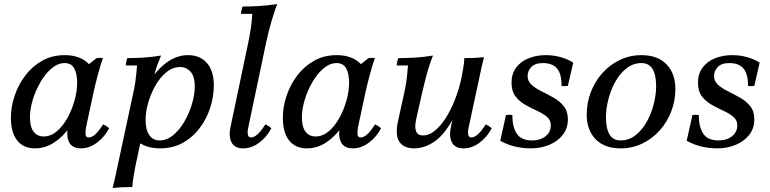

<svg xmlns="http://www.w3.org/2000/svg" viewBox="-20 -733 3881 968"><path d="M388 15Q345 15 329 -15Q313 -45 323 -92L340 -172L375 -241L385 -375L467 -440Q483 -443 499 -440Q485 -400 471.5 -349Q458 -298 450 -260L414 -92Q410 -70 411.5 -55Q413 -40 428 -40Q442 -40 459.5 -55Q477 -70 500 -106Q509 -102 516 -97.5Q523 -93 530 -86Q506 -41 468 -13Q430 15 388 15ZM156 15Q98 15 66.5 -25Q35 -65 35 -139Q35 -195 54 -251Q73 -307 108 -353Q143 -399 193 -427Q243 -455 306 -455Q370 -455 411 -425Q452 -395 459 -345L406 -313Q406 -257 386.5 -199Q367 -141 332.5 -92.5Q298 -44 253 -14.5Q208 15 156 15ZM200 -45Q236 -45 266.5 -71Q297 -97 320 -138.5Q343 -180 356 -227Q369 -274 369 -316Q369 -361 354.5 -388Q340 -415 306 -415Q272 -415 240.5 -388.5Q209 -362 184.5 -320Q160 -278 145.5 -230.5Q131 -183 131 -142Q131 -93 149.5 -69Q168 -45 200 -45Z M548 215Q555 186 561 159.5Q567 133 572 108L651 -260Q658 -290 662.5 -321.5Q667 -353 671 -403H614Q614 -411 616.5 -422Q619 -433 622 -440Q661 -440 702.5 -442.5Q744 -445 792 -453Q777 -417 768 -390Q759 -363 753.5 -333.5Q748 -304 741 -260L711 -191L710 -117L662 108Q657 133 653 158.5Q649 184 647 210Q621 210 597.5 211Q574 212 548 215ZM928 -455Q989 -455 1023.5 -415Q1058 -375 1058 -304Q1058 -247 1040 -190.5Q1022 -134 987 -87.5Q952 -41 902 -13Q852 15 787 15Q723 15 680 -15Q637 -45 629 -95L677 -127Q677 -184 696.5 -241.5Q716 -299 751 -347.5Q786 -396 831.5 -425.5Q877 -455 928 -455ZM888 -395Q851 -395 819 -369Q787 -343 763.5 -301.5Q740 -260 727 -214Q714 -168 714 -128Q714 -79 732.5 -52Q751 -25 785 -25Q821 -25 853 -51.5Q885 -78 909.5 -120Q934 -162 948 -209.5Q962 -257 962 -298Q962 -347 941 -371Q920 -395 888 -395Z M1206 15Q1163 15 1147.5 -15Q1132 -45 1142 -92L1232 -520Q1239 -554 1244.5 -590Q1250 -626 1252 -663H1195Q1195 -670 1197.5 -681.5Q1200 -693 1203 -700Q1238 -700 1284.5 -702.5Q1331 -705 1378 -713Q1367 -686 1356 -650Q1345 -614 1336 -579Q1327 -544 1322 -520L1232 -92Q1227 -69 1229.5 -54.5Q1232 -40 1246 -40Q1260 -40 1277.5 -55Q1295 -70 1318 -106Q1327 -102 1334 -97.5Q1341 -93 1348 -86Q1324 -41 1286 -13Q1248 15 1206 15Z M1759 15Q1716 15 1700 -15Q1684 -45 1694 -92L1711 -172L1746 -241L1756 -375L1838 -440Q1854 -443 1870 -440Q1856 -400 1842.5 -349Q1829 -298 1821 -260L1785 -92Q1781 -70 1782.5 -55Q1784 -40 1799 -40Q1813 -40 1830.5 -55Q1848 -70 1871 -106Q1880 -102 1887 -97.5Q1894 -93 1901 -86Q1877 -41 1839 -13Q1801 15 1759 15ZM1527 15Q1469 15 1437.5 -25Q1406 -65 1406 -139Q1406 -195 1425 -251Q1444 -307 1479 -353Q1514 -399 1564 -427Q1614 -455 1677 -455Q1741 -455 1782 -425Q1823 -395 1830 -345L1777 -313Q1777 -257 1757.5 -199Q1738 -141 1703.5 -92.5Q1669 -44 1624 -14.5Q1579 15 1527 15ZM1571 -45Q1607 -45 1637.5 -71Q1668 -97 1691 -138.5Q1714 -180 1727 -227Q1740 -274 1740 -316Q1740 -361 1725.5 -388Q1711 -415 1677 -415Q1643 -415 1611.5 -388.5Q1580 -362 1555.5 -320Q1531 -278 1516.5 -230.5Q1502 -183 1502 -142Q1502 -93 1520.5 -69Q1539 -45 1571 -45Z M2068 15Q2016 15 1993.5 -18Q1971 -51 1987 -124L2017 -260Q2024 -290 2028.5 -321.5Q2033 -353 2037 -403H1980Q1980 -411 1982.5 -422Q1985 -433 1988 -440Q2027 -440 2071 -442.5Q2115 -445 2163 -453Q2152 -427 2141 -391Q2130 -355 2121.5 -320Q2113 -285 2107 -260L2077 -126Q2070 -91 2078 -70.5Q2086 -50 2113 -50Q2142 -50 2170.5 -72.5Q2199 -95 2225 -134.5Q2251 -174 2272 -226.5Q2293 -279 2306 -338H2332Q2303 -205 2260.5 -128Q2218 -51 2168.5 -18Q2119 15 2068 15ZM2317 15Q2274 15 2258.5 -15Q2243 -45 2253 -92L2306 -338Q2311 -364 2315.5 -389.5Q2320 -415 2321 -440Q2347 -440 2370.5 -441Q2394 -442 2420 -445Q2413 -416 2407 -390Q2401 -364 2396 -338L2343 -92Q2338 -69 2340.5 -54.5Q2343 -40 2357 -40Q2371 -40 2388.5 -55Q2406 -70 2429 -106Q2438 -102 2445 -97.5Q2452 -93 2459 -86Q2435 -41 2397 -13Q2359 15 2317 15Z M2656 15Q2619 15 2581.5 7Q2544 -1 2502 -23L2531 -153Q2547 -156 2563 -153Q2563 -93 2585.5 -59Q2608 -25 2662 -25Q2704 -25 2730.5 -46Q2757 -67 2757 -101Q2757 -128 2737 -144.5Q2717 -161 2687.5 -174.5Q2658 -188 2628.5 -204.5Q2599 -221 2579 -247Q2559 -273 2559 -316Q2559 -361 2582 -392Q2605 -423 2644.5 -439Q2684 -455 2732 -455Q2771 -455 2806.5 -445Q2842 -435 2870 -417L2843 -300Q2827 -297 2811 -300Q2812 -359 2789 -387Q2766 -415 2717 -415Q2677 -415 2658.5 -395Q2640 -375 2640 -351Q2640 -323 2660.5 -305Q2681 -287 2711.5 -272Q2742 -257 2772 -240Q2802 -223 2822.5 -197.5Q2843 -172 2843 -131Q2843 -85 2816.5 -52Q2790 -19 2747.5 -2Q2705 15 2656 15Z M3214 -415Q3172 -415 3138.5 -388.5Q3105 -362 3082 -320.5Q3059 -279 3047 -231.5Q3035 -184 3035 -142Q3035 -85 3053 -55Q3071 -25 3109 -25V15Q3027 15 2982.5 -31.5Q2938 -78 2938 -155Q2938 -214 2958.5 -268Q2979 -322 3016.5 -364Q3054 -406 3104.5 -430.5Q3155 -455 3214 -455ZM3109 -25Q3151 -25 3184.5 -51.5Q3218 -78 3241 -119.5Q3264 -161 3276 -208.5Q3288 -256 3288 -298Q3288 -355 3270 -385Q3252 -415 3214 -415V-455Q3296 -455 3340.5 -408.5Q3385 -362 3385 -285Q3385 -226 3364.5 -172Q3344 -118 3306.5 -76Q3269 -34 3218.5 -9.5Q3168 15 3109 15Z M3596 15Q3559 15 3521.5 7Q3484 -1 3442 -23L3471 -153Q3487 -156 3503 -153Q3503 -93 3525.5 -59Q3548 -25 3602 -25Q3644 -25 3670.5 -46Q3697 -67 3697 -101Q3697 -128 3677 -144.5Q3657 -161 3627.5 -174.5Q3598 -188 3568.5 -204.5Q3539 -221 3519 -247Q3499 -273 3499 -316Q3499 -361 3522 -392Q3545 -423 3584.5 -439Q3624 -455 3672 -455Q3711 -455 3746.5 -445Q3782 -435 3810 -417L3783 -300Q3767 -297 3751 -300Q3752 -359 3729 -387Q3706 -415 3657 -415Q3617 -415 3598.5 -395Q3580 -375 3580 -351Q3580 -323 3600.5 -305Q3621 -287 3651.5 -272Q3682 -257 3712 -240Q3742 -223 3762.5 -197.5Q3783 -172 3783 -131Q3783 -85 3756.5 -52Q3730 -19 3687.5 -2Q3645 15 3596 15Z"/></svg>

Font: Poltawski Nowy
Style: Italic
Weight: 400
Italic angle: -12°
Designer: Adam Pótawski, Mateusz Machalski, Borys Kosmynka, Ania Wieluska
Foundry: Capitalics.wtf
Version: Version 1.001;gftools[0.9.25]